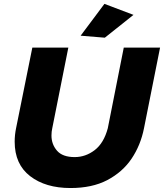

<svg xmlns="http://www.w3.org/2000/svg" viewBox="-20 -940 827 968"><path d="M508.5 -750 386.5 -760 506.5 -920.5 653 -865ZM335.5 8Q209.5 8 131.8 -52Q54 -112 54 -225.5Q54 -259.5 61 -293.5L143 -700H324.5L243.5 -293.5Q239.5 -276.5 239.5 -256.5Q239.5 -212.5 267.5 -180.2Q295.5 -148 356.5 -148Q411.5 -148 457.5 -183.2Q503.5 -218.5 523.5 -293.5L604 -700H787L706 -293.5Q689 -208 643.5 -140.2Q598 -72.5 520 -31.5Q444 8 335.5 8Z"/></svg>

Font: Argentum Sans
Style: Bold Italic
Weight: 700
Italic angle: -11°
Designer: Julieta Ulanovsky (font), Cristiano Sobral (main changes and remaster)
Foundry: Julieta Ulanovsky (font), Cristiano Sobral (main changes and remaster)
Version: Version 2.007;June 15, 2022;FontCreator 14.0.0.2814 64-bit; 